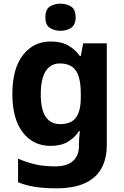

<svg xmlns="http://www.w3.org/2000/svg" viewBox="-20 -781 672 1041"><path d="M255 -556Q312 -556 350 -534.5Q388 -513 413 -477H418L431 -546H559V4Q559 81 529 133.5Q499 186 438.5 213Q378 240 285 240Q222 240 172 232.5Q122 225 78 207V79Q123 99 170.5 110Q218 121 280 121Q343 121 375.5 92Q408 63 408 12V-3Q408 -15 409.5 -35Q411 -55 413 -70H408Q385 -34 347.5 -12Q310 10 254 10Q160 10 103.5 -63Q47 -136 47 -272Q47 -408 104 -482Q161 -556 255 -556ZM304 -437Q271 -437 247.5 -418Q224 -399 212.5 -362Q201 -325 201 -270Q201 -188 227.5 -148Q254 -108 307 -108Q337 -108 358 -117Q379 -126 392 -143.5Q405 -161 411.5 -188Q418 -215 418 -252V-274Q418 -329 407 -365Q396 -401 371 -419Q346 -437 304 -437ZM308 -761Q341 -761 365.5 -745.5Q390 -730 390 -687Q390 -646 365.5 -630Q341 -614 308 -614Q274 -614 250 -630Q226 -646 226 -687Q226 -730 250 -745.5Q274 -761 308 -761Z"/></svg>

Font: Noto Sans Lao
Style: Bold
Weight: 700
Designer: Monotype Design Team
Foundry: Monotype Imaging Inc.
Version: Version 2.003